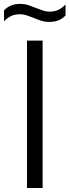

<svg xmlns="http://www.w3.org/2000/svg" viewBox="-57 -944 349 964"><path d="M78.5 0V-740H157V0ZM191 -834Q168 -834 148.2 -840.5Q128.5 -847 110 -855Q93.5 -861.5 77 -867Q60.5 -872.5 43.5 -872.5Q18 -872.5 -0.8 -863.8Q-19.5 -855 -37 -836.5V-891.5Q-22.5 -907.5 -2.5 -916Q17.5 -924.5 44 -924.5Q67 -924.5 86.8 -917.8Q106.5 -911 125 -903.5Q141.5 -897 158 -891.2Q174.5 -885.5 191.5 -885.5Q217 -885.5 236 -894.5Q255 -903.5 272 -921.5V-866.5Q258 -851 238 -842.5Q218 -834 191 -834Z"/></svg>

Font: Encode Sans SemiCondensed
Style: Regular
Weight: 400
Width: 4
Designer: Multiple Designers
Foundry: Impallari Type
Version: Version 3.002